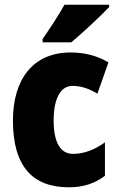

<svg xmlns="http://www.w3.org/2000/svg" viewBox="-20 -786 505 816"><path d="M444 -756V-766H254C230 -722 194 -668 161 -620V-606H283C334 -649 411 -721 444 -756ZM273 10C335 10 384 -7 426 -39V-181C383 -150 337 -132 291 -132C238 -132 208 -178 208 -274C208 -370 239 -421 288 -421C324 -421 357 -410 394 -388L441 -521C395 -548 343 -563 280 -563C119 -563 35 -447 35 -274C35 -78 119 10 273 10Z"/></svg>

Font: Noto Sans Thai Looped Condensed Black
Style: Regular
Weight: 900
Width: 3
Designer: Sasikarn Vongin, Ben Mitchell
Foundry: The Fontpad Ltd
Version: Version 1.001